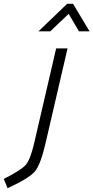

<svg xmlns="http://www.w3.org/2000/svg" viewBox="-112 -755 492 1012"><path d="M68 0C54.7 56.7 40.2 94.3 24.5 113C8.8 131.7 -30 156.7 -92 188L-72 237C3.3 202.3 51.2 173 71.5 149C91.8 125 110.7 75.3 128 0L244 -500H184ZM91 -590H153L250 -682L304 -590H360L273 -735H242Z"/></svg>

Font: Titillium Web
Style: Light Italic
Weight: 300
Italic angle: -13°
Version: Version 1.001;PS 57.000;hotconv 1.0.70;makeotf.lib2.5.55311